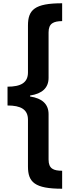

<svg xmlns="http://www.w3.org/2000/svg" viewBox="-20 -793 440 1174"><path d="M360 361V251C308 251 277 239 277 183V-95C277 -156 238 -192 164 -203V-209C238 -220 277 -256 277 -317V-595C277 -651 308 -663 360 -664V-773C192 -773 151 -733 151 -637V-350C151 -287 107 -263 26 -263V-148C107 -148 151 -124 151 -61V225C151 321 192 361 360 361Z"/></svg>

Font: Noto Sans Telugu SemiCondensed
Style: Bold
Weight: 700
Width: 4
Designer: Jelle Bosma - Monotype Design Team
Foundry: Monotype Imaging Inc.
Version: Version 2.005